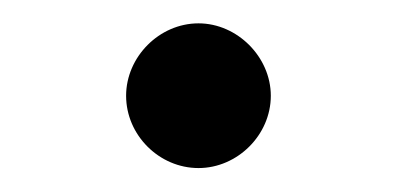

<svg xmlns="http://www.w3.org/2000/svg" viewBox="-20 -134 335 162"><path d="M147.5 7.8C180.2 7.8 208.5 -20 208.5 -53.2C208.5 -85.9 180.2 -114.3 147.5 -114.3C114.3 -114.3 86.4 -85.9 86.4 -53.2C86.4 -20 114.3 7.8 147.5 7.8Z"/></svg>

Font: Now Medium
Style: Regular
Weight: 500
Designer: Alfredo Marco Pradil
Foundry: Alfredo Marco Pradil
Version: Version 1.200;hotconv 1.0.109;makeotfexe 2.5.65596